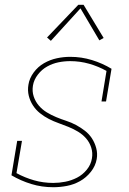

<svg xmlns="http://www.w3.org/2000/svg" viewBox="-20 -776 540 804"><path d="M203 8Q155 8 111 -5.5Q67 -19 28 -42L52 -186H72L49 -51Q84 -32 122.5 -21Q161 -10 203 -10Q228 -10 253.5 -15Q279 -20 302.5 -32Q326 -44 343.5 -65.5Q361 -87 365 -113Q369 -136 362 -158Q355 -180 340.5 -196.5Q326 -213 307 -224.5Q288 -236 267 -244.5Q246 -253 225 -260.5Q204 -268 184.5 -278Q165 -288 147.5 -302Q130 -316 118 -334.5Q106 -353 100.5 -375Q95 -397 99 -421Q103 -448 121 -472.5Q139 -497 164.5 -511.5Q190 -526 218 -532Q246 -538 274 -538Q321 -538 365 -524.5Q409 -511 447 -488L424 -351H405L426 -479Q392 -498 353.5 -509Q315 -520 274 -520Q249 -520 224.5 -515Q200 -510 177.5 -497.5Q155 -485 138.5 -463.5Q122 -442 118 -418Q114 -394 121 -372.5Q128 -351 142.5 -334Q157 -317 176 -305.5Q195 -294 215.5 -285.5Q236 -277 257.5 -270Q279 -263 298.5 -252.5Q318 -242 335.5 -228.5Q353 -215 365 -196.5Q377 -178 383 -155.5Q389 -133 385 -110Q380 -81 360.5 -56.5Q341 -32 315 -17.5Q289 -3 260 2.5Q231 8 203 8ZM193 -605 177 -619 308 -756H330L414 -617L396 -607L317 -741Z"/></svg>

Font: Iosevka Slab Thin
Style: Italic
Weight: 100
Italic angle: -9°
Monospace: yes
Designer: Belleve Invis
Foundry: Belleve Invis
Version: Version 11.1.1; ttfautohint (v1.8.3)